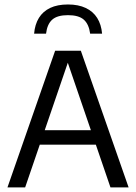

<svg xmlns="http://www.w3.org/2000/svg" viewBox="-20 -816 592 836"><path d="M12.5 0 220 -595H332L540 0H461L269.5 -559.5H281L89.5 0ZM122.5 -186 140 -249H412L429 -186ZM128.5 -669.5Q132 -710 149.5 -738.2Q167 -766.5 198.5 -781.5Q230 -796.5 276 -796.5Q321.5 -796.5 353.5 -781.2Q385.5 -766 403.2 -737.8Q421 -709.5 424.5 -669.5H372.5Q367 -711 344.8 -730.5Q322.5 -750 276 -750Q229.5 -750 207.5 -730.5Q185.5 -711 180.5 -669.5Z"/></svg>

Font: Encode Sans SC SemiCondensed
Style: Regular
Weight: 400
Width: 4
Designer: Multiple Designers
Foundry: Impallari Type
Version: Version 3.002